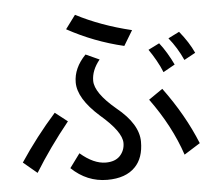

<svg xmlns="http://www.w3.org/2000/svg" viewBox="-55 -759 1030 930"><g transform="rotate(-5 460.0 -294.0)"><path d="M568 -528Q423 -562 294 -633L343 -699Q462 -637 612 -601ZM852 -435Q824 -497 784 -546L838 -573Q883 -518 907 -465ZM746 -385Q735 -413 717.5 -444Q700 -475 683 -499L737 -526Q754 -505 772 -475Q790 -445 803 -417ZM306 -29Q371 27 430 27Q475 27 499 2Q523 -24 523 -60Q523 -115 420 -203Q318 -294 318 -372Q318 -442 377 -503L443 -473Q403 -424 403 -373Q403 -314 503 -230Q608 -145 608 -59Q608 20 566 63Q520 111 430 111Q331 111 256 39ZM813 22Q765 -121 665 -258L733 -305Q834 -168 891 -27ZM264 -188Q168 -69 96 48L29 -8Q108 -127 204 -235Z"/></g></svg>

Font: LINE Seed Sans KR Regular
Style: Regular
Weight: 400
Designer: LINE VX Design & Sandoll Inc & Dalton Maag Ltd
Foundry: Sandoll Inc.
Version: Version 1.000